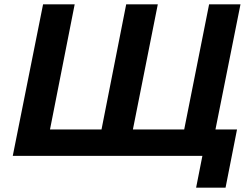

<svg xmlns="http://www.w3.org/2000/svg" viewBox="-20 -720 1165 887"><path d="M39 0 179 -700H325L211 -122H449L563 -700H709L594 -122H831L946 -700H1091L951 0ZM886 147 915 0H805L831 -122H1075L1022 147Z"/></svg>

Font: Argentum Sans Medium
Style: Italic
Weight: 500
Italic angle: -11°
Designer: Julieta Ulanovsky (font), Cristiano Sobral (main changes and remaster)
Foundry: Julieta Ulanovsky (font), Cristiano Sobral (main changes and remaster)
Version: Version 2.007;June 15, 2022;FontCreator 14.0.0.2814 64-bit; 